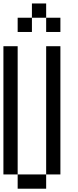

<svg xmlns="http://www.w3.org/2000/svg" viewBox="-20 -1187 457 1123"><path d="M0 -166.7V-916.7H83.3V-166.7ZM83.3 -1000V-1083.3H166.7V-1000ZM83.3 -166.7H250V-83.3H83.3ZM250 -1000V-1083.3H333.3V-1000ZM250 -916.7H333.3V-166.7H250ZM250 -1166.7V-1083.3H166.7V-1166.7Z"/></svg>

Font: Galmuri11 Condensed
Style: Regular
Weight: 400
Width: 3
Designer: Lee Minseo (quiple)
Version: Version 2.399;hotconv 1.1.1;makeotfexe 2.6.0 DEVELOPMENT